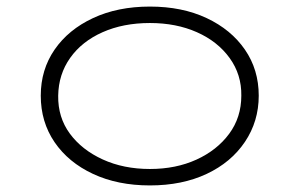

<svg xmlns="http://www.w3.org/2000/svg" viewBox="-20 -554 911 584"><path d="M436 10Q338 10 263 -25Q188 -60 146 -121.5Q104 -183 104 -263Q104 -342 146 -403Q188 -464 263 -499Q338 -534 436 -534Q534 -534 608.5 -499Q683 -464 725 -403Q767 -342 767 -263Q767 -185 725 -122.5Q683 -60 608.5 -25Q534 10 436 10ZM436 -40Q515 -40 577.5 -68.5Q640 -97 677 -147Q714 -197 714 -263Q715 -327 678.5 -377.5Q642 -428 579 -456Q516 -484 436 -484Q355 -484 292 -456Q229 -428 193.5 -378Q158 -328 157 -263Q156 -197 192.5 -147.5Q229 -98 292.5 -69Q356 -40 436 -40Z"/></svg>

Font: Lexend Tera ExtraLight
Style: Regular
Weight: 250
Designer: Bonnie Shaver-Troup, Thomas Jockin
Foundry: Lexend
Version: Version 1.007